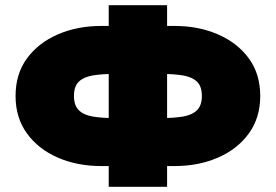

<svg xmlns="http://www.w3.org/2000/svg" viewBox="-20 -720 1063 740"><path d="M399 -700V0H624V-700ZM758 -350Q758 -314 739.5 -295.5Q721 -277 686.5 -271Q652 -265 603 -265H420Q371 -265 336.5 -271Q302 -277 283.5 -295.5Q265 -314 265 -350Q265 -387 283.5 -405Q302 -423 336.5 -429Q371 -435 420 -435H603Q652 -435 686.5 -429Q721 -423 739.5 -405Q758 -387 758 -350ZM983 -350Q983 -435 939 -495Q895 -555 820 -587.5Q745 -620 653 -620H370Q278 -620 203 -587.5Q128 -555 84 -495Q40 -435 40 -350Q40 -266 84 -205.5Q128 -145 203 -112.5Q278 -80 370 -80H653Q745 -80 820 -112.5Q895 -145 939 -205.5Q983 -266 983 -350Z"/></svg>

Font: Jost Black
Style: Regular
Weight: 900
Version: Version 3.710